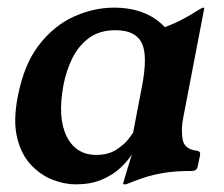

<svg xmlns="http://www.w3.org/2000/svg" viewBox="-20 -471 585 502"><path d="M351 -244Q367 -326 350.5 -359Q334 -392 282 -392Q240 -392 212.5 -371.5Q185 -351 169 -318.5Q153 -286 146 -249Q130 -164 154 -115Q178 -66 232 -66Q263 -66 284 -79.5Q305 -93 316 -107.5Q327 -122 328 -124ZM459 -163Q453 -132 457.5 -106.5Q462 -81 494 -77Q505 -76 503 -65L497 -36Q495 -24 481 -24Q438 -24 408.5 -19Q379 -14 356.5 -6.5Q334 1 312 10Q311 11 306 11H304Q302 11 302 8Q304 2 313 -29Q322 -60 333 -90H338Q334 -81 323 -64.5Q312 -48 293 -30.5Q274 -13 245.5 -1Q217 11 178 11Q148 11 116.5 -1.5Q85 -14 60 -41Q35 -68 24.5 -112.5Q14 -157 27 -221Q43 -303 82 -353.5Q121 -404 173 -427.5Q225 -451 278 -451Q363 -451 411 -400Q440 -411 461 -422.5Q482 -434 495 -442.5Q508 -451 512 -451Q515 -451 514 -449Z"/></svg>

Font: Young Serif Light
Style: Italic
Weight: 300
Italic angle: -10.979°
Designer: Bastien Sozeau
Foundry: NBR — Bastien Sozeau
Version: Version 5.001